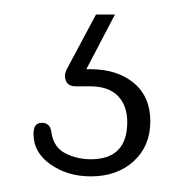

<svg xmlns="http://www.w3.org/2000/svg" viewBox="-20 -28 247 258"><path d="M109 -8.5H134.5L96 65Q98 65 101.5 65Q137.5 65 159.8 83.5Q182 102 182 135Q182 168 159.8 188.5Q137.5 209 102 209Q71 209 48 193Q25 177 25 152Q25 137 36 137Q47.5 137 49 149.5Q52 170 67.8 178Q83.5 186 102 186Q151 186 151 136Q151 114 138.5 101Q126 88 101 88H82Q71.5 88 68.5 80.5Q65.5 73 70 64.5Z"/></svg>

Font: Fraunces 72pt S100 Thin
Style: Regular
Weight: 100
Version: Version 1.000; ttfautohint (v1.8.3)